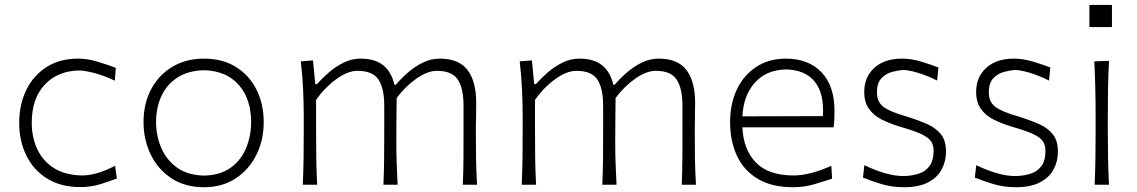

<svg xmlns="http://www.w3.org/2000/svg" viewBox="-20 -761 4684 791"><path d="M311 9.8Q230.5 9.8 174.1 -25.4Q117.7 -60.5 88.4 -120.6Q59.1 -180.7 59.1 -254.9Q59.1 -330.1 88.1 -389.9Q117.2 -449.7 171.4 -484.6Q225.6 -519.5 301.8 -519.5Q340.8 -519.5 384 -506.3Q427.2 -493.2 457 -481.4L453.1 -428.7Q403.8 -451.7 364.5 -461.2Q325.2 -470.7 305.7 -470.7Q216.8 -468.8 163.8 -411.6Q110.8 -354.5 110.8 -255.9Q110.8 -194.8 133.8 -146Q156.7 -97.2 202.4 -68.4Q248 -39.6 317.4 -38.1Q378.4 -38.1 454.1 -78.1L461.4 -25.4Q434.1 -15.1 394.8 -2.7Q355.5 9.8 311 9.8Z M820.8 10.3Q741.2 10.3 685.3 -27.1Q629.4 -64.5 600.3 -125.7Q571.3 -187 571.3 -257.8Q571.3 -334 602.5 -393.1Q633.8 -452.1 689.9 -485.8Q746.1 -519.5 820.3 -519.5Q897 -519.5 952.1 -485.1Q1007.3 -450.7 1036.9 -391.4Q1066.4 -332 1066.4 -257.8Q1066.4 -183.1 1035.9 -122.3Q1005.4 -61.5 950.2 -25.6Q895 10.3 820.8 10.3ZM820.8 -37.6Q887.7 -39.1 930.7 -70.3Q973.6 -101.6 994.1 -151.4Q1014.6 -201.2 1014.6 -257.8Q1014.6 -352.5 963.9 -410.9Q913.1 -469.2 820.8 -471.7Q755.4 -470.2 711.2 -441.7Q667 -413.1 645 -365.2Q623 -317.4 623 -257.8Q623 -201.2 644.5 -151.4Q666 -101.6 709.7 -70.3Q753.4 -39.1 820.8 -37.6Z M1886.7 0Q1889.2 -57.1 1889.4 -109.9Q1889.6 -162.6 1889.6 -224.6V-326.2Q1889.6 -397 1866 -433.1Q1842.3 -469.2 1779.8 -469.2Q1741.2 -469.2 1695.6 -437.3Q1649.9 -405.3 1614.3 -357.4Q1613.8 -333 1613.5 -299.8Q1613.3 -266.6 1613 -233.2Q1612.8 -199.7 1612.8 -174.3Q1612.8 -128.4 1614.3 -86.7Q1615.7 -44.9 1618.2 0H1559.6Q1562 -57.1 1562.5 -109.9Q1563 -162.6 1563 -224.6V-326.2Q1563 -397 1539.3 -433.1Q1515.6 -469.2 1452.6 -469.2Q1412.6 -469.2 1365.2 -434.8Q1317.9 -400.4 1282.2 -349.6V-224.6Q1282.2 -162.6 1283 -109.9Q1283.7 -57.1 1286.6 0H1227.5Q1230 -57.1 1230.7 -110.1Q1231.4 -163.1 1231.4 -226.1V-277.3Q1231.4 -332.5 1228.8 -391.6Q1226.1 -450.7 1219.2 -508.3L1269.5 -512.2L1278.8 -414.6H1286.1Q1305.2 -436.5 1332.8 -460.9Q1360.4 -485.4 1394.3 -502.4Q1428.2 -519.5 1464.8 -519.5Q1524.4 -519.5 1558.6 -492.2Q1592.8 -464.8 1605 -411.6H1610.4Q1631.3 -436.5 1659.7 -461.4Q1688 -486.3 1721.7 -502.9Q1755.4 -519.5 1792 -519.5Q1870.6 -519.5 1906.2 -472.4Q1941.9 -425.3 1941.9 -336.9Q1941.9 -304.2 1941.2 -275.9Q1940.4 -247.6 1940.4 -226.1Q1940.4 -163.1 1941.2 -110.1Q1941.9 -57.1 1945.3 0Z M2788.6 0Q2791 -57.1 2791.3 -109.9Q2791.5 -162.6 2791.5 -224.6V-326.2Q2791.5 -397 2767.8 -433.1Q2744.1 -469.2 2681.6 -469.2Q2643.1 -469.2 2597.4 -437.3Q2551.8 -405.3 2516.1 -357.4Q2515.6 -333 2515.4 -299.8Q2515.1 -266.6 2514.9 -233.2Q2514.6 -199.7 2514.6 -174.3Q2514.6 -128.4 2516.1 -86.7Q2517.6 -44.9 2520 0H2461.4Q2463.9 -57.1 2464.4 -109.9Q2464.8 -162.6 2464.8 -224.6V-326.2Q2464.8 -397 2441.2 -433.1Q2417.5 -469.2 2354.5 -469.2Q2314.5 -469.2 2267.1 -434.8Q2219.7 -400.4 2184.1 -349.6V-224.6Q2184.1 -162.6 2184.8 -109.9Q2185.5 -57.1 2188.5 0H2129.4Q2131.8 -57.1 2132.6 -110.1Q2133.3 -163.1 2133.3 -226.1V-277.3Q2133.3 -332.5 2130.6 -391.6Q2127.9 -450.7 2121.1 -508.3L2171.4 -512.2L2180.7 -414.6H2188Q2207 -436.5 2234.6 -460.9Q2262.2 -485.4 2296.1 -502.4Q2330.1 -519.5 2366.7 -519.5Q2426.3 -519.5 2460.4 -492.2Q2494.6 -464.8 2506.8 -411.6H2512.2Q2533.2 -436.5 2561.5 -461.4Q2589.8 -486.3 2623.5 -502.9Q2657.2 -519.5 2693.8 -519.5Q2772.5 -519.5 2808.1 -472.4Q2843.8 -425.3 2843.8 -336.9Q2843.8 -304.2 2843 -275.9Q2842.3 -247.6 2842.3 -226.1Q2842.3 -163.1 2843 -110.1Q2843.8 -57.1 2847.2 0Z M3246.6 10.3Q3159.2 10.3 3101.6 -24.4Q3043.9 -59.1 3015.9 -119.6Q2987.8 -180.2 2987.8 -257.8Q2987.8 -334 3016.1 -393.1Q3044.4 -452.1 3096.2 -485.8Q3147.9 -519.5 3217.8 -519.5Q3310.5 -519.5 3364.3 -463.4Q3418 -407.2 3418 -304.2Q3418 -284.7 3417.2 -268.3Q3416.5 -252 3414.1 -236.3H3038.6Q3042.5 -145 3094 -91.6Q3145.5 -38.1 3250 -38.1Q3282.7 -38.1 3323.2 -48.6Q3363.8 -59.1 3404.8 -78.1L3408.2 -24.9Q3378.4 -15.1 3336.2 -2.4Q3293.9 10.3 3246.6 10.3ZM3370.1 -282.7Q3376 -375.5 3336.9 -424.1Q3297.9 -472.7 3218.8 -475.1Q3136.2 -473.1 3089.4 -419.9Q3042.5 -366.7 3038.6 -281.7Z M3705.1 10.3Q3652.8 10.3 3609.1 -3.4Q3565.4 -17.1 3535.2 -29.3L3541 -80.6Q3584 -59.6 3625.5 -47.6Q3667 -35.6 3703.6 -35.6Q3736.8 -36.6 3764.6 -45.4Q3792.5 -54.2 3809.3 -76.7Q3826.2 -99.1 3826.2 -140.1Q3826.2 -166.5 3812.5 -182.9Q3798.8 -199.2 3767.3 -212.4Q3735.8 -225.6 3681.2 -241.2Q3643.1 -252.9 3611.1 -269.3Q3579.1 -285.6 3559.8 -312.7Q3540.5 -339.8 3540.5 -382.8Q3540.5 -443.4 3582 -481.4Q3623.5 -519.5 3696.8 -519.5Q3734.4 -519.5 3776.1 -506.8Q3817.9 -494.1 3846.2 -482.9L3840.8 -429.2Q3794.9 -451.7 3757.8 -462.2Q3720.7 -472.7 3702.1 -472.7Q3681.2 -471.7 3655.5 -464.8Q3629.9 -458 3611.3 -438.7Q3592.8 -419.4 3592.8 -379.9Q3592.8 -340.3 3620.6 -320.1Q3648.4 -299.8 3714.4 -281.2Q3763.2 -266.1 3799.8 -249.8Q3836.4 -233.4 3856.9 -207.3Q3877.4 -181.2 3877.4 -135.7Q3877.4 -96.7 3859.6 -63.2Q3841.8 -29.8 3803.7 -9.8Q3765.6 10.3 3705.1 10.3Z M4166 10.3Q4113.8 10.3 4070.1 -3.4Q4026.4 -17.1 3996.1 -29.3L4002 -80.6Q4044.9 -59.6 4086.4 -47.6Q4127.9 -35.6 4164.6 -35.6Q4197.8 -36.6 4225.6 -45.4Q4253.4 -54.2 4270.3 -76.7Q4287.1 -99.1 4287.1 -140.1Q4287.1 -166.5 4273.4 -182.9Q4259.8 -199.2 4228.3 -212.4Q4196.8 -225.6 4142.1 -241.2Q4104 -252.9 4072 -269.3Q4040 -285.6 4020.8 -312.7Q4001.5 -339.8 4001.5 -382.8Q4001.5 -443.4 4043 -481.4Q4084.5 -519.5 4157.7 -519.5Q4195.3 -519.5 4237.1 -506.8Q4278.8 -494.1 4307.1 -482.9L4301.8 -429.2Q4255.9 -451.7 4218.8 -462.2Q4181.6 -472.7 4163.1 -472.7Q4142.1 -471.7 4116.5 -464.8Q4090.8 -458 4072.3 -438.7Q4053.7 -419.4 4053.7 -379.9Q4053.7 -340.3 4081.5 -320.1Q4109.4 -299.8 4175.3 -281.2Q4224.1 -266.1 4260.7 -249.8Q4297.4 -233.4 4317.9 -207.3Q4338.4 -181.2 4338.4 -135.7Q4338.4 -96.7 4320.6 -63.2Q4302.7 -29.8 4264.6 -9.8Q4226.6 10.3 4166 10.3Z M4468.1 -740.8H4561V-649.5H4468.1ZM4489.7 0Q4492.2 -57.1 4492.9 -110.1Q4493.7 -163.1 4493.7 -226.1V-277.3Q4493.7 -342.3 4492.4 -396.7Q4491.2 -451.2 4488.3 -508.3L4548.8 -510.3Q4545.9 -452.6 4544.9 -397.7Q4543.9 -342.8 4543.9 -277.3V-226.1Q4543.9 -163.1 4544.9 -110.1Q4545.9 -57.1 4548.8 0Z"/></svg>

Font: Pinar-DS3-FD Light
Style: Regular
Weight: 300
Designer: Amin Abedi
Version: Version 3.000